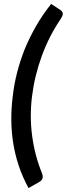

<svg xmlns="http://www.w3.org/2000/svg" viewBox="-20 -802 339 976"><path d="M125 154Q94 97 75 39.5Q56 -18 47 -76Q38 -133 37.5 -192.5Q37 -252 45 -314Q52 -376 67.5 -435.5Q83 -495 106 -553Q130 -611 162.5 -668Q195 -725 240 -782L286 -752Q292 -748 296 -742.5Q300 -737 299 -728Q298 -721 290 -708Q230 -620 193 -519Q156 -418 143 -314Q130 -211 143.5 -110.5Q157 -10 194 80Q198 90 197 100Q196 109 190.5 114.5Q185 120 178 124Z"/></svg>

Font: Aleo SemiBold
Style: Italic
Weight: 600
Italic angle: -7°
Designer: Alessio Laiso
Foundry: Alessio Laiso
Version: Version 2.001;gftools[0.9.29]